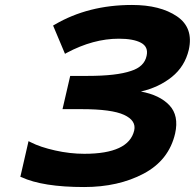

<svg xmlns="http://www.w3.org/2000/svg" viewBox="-20 -744 786 774"><path d="M201 -645Q336 -724 512 -724Q626 -724 693.5 -678Q761 -632 741 -543Q725 -476 673 -434Q621 -392 548 -375Q624 -361 663 -319.5Q702 -278 686 -206Q661 -98 559 -44Q457 10 319 10Q152 10 66 -30L62 -31L95 -175L105 -170Q142 -151 202 -137.5Q262 -124 320 -124Q499 -124 521 -218Q530 -258 480 -281Q430 -304 309 -304H232L263 -438H333Q450 -438 508 -458Q562 -475 571 -519Q579 -555 548.5 -571.5Q518 -588 459 -588Q356 -588 249 -531L242 -527L194 -641Z"/></svg>

Font: Passageway
Style: BdIt
Weight: 700
Foundry: Ascender Corporation
Version: Version 1.11